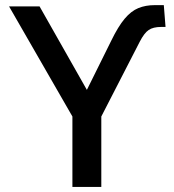

<svg xmlns="http://www.w3.org/2000/svg" viewBox="-20 -736 685 756"><path d="M265.1 0V-277.3L15.6 -710.9H135.7L333 -362.8H312.5L418 -575.7Q445.3 -631.8 470.7 -662.1Q496.1 -692.4 524.7 -704.1Q553.2 -715.8 589.4 -715.8H625L631.8 -629.9H614.3Q583 -629.9 565.4 -617.9Q547.9 -606 530.3 -571.8L378.9 -277.3V0Z"/></svg>

Font: Monda Medium
Style: Regular
Weight: 500
Designer: Vernon Adams
Foundry: Vernon Adams
Version: Version 2.200